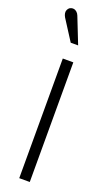

<svg xmlns="http://www.w3.org/2000/svg" viewBox="-156 -726 419 754"><g transform="rotate(20 53.5 -349.0)"><path d="M34 -678Q31 -686 25 -691.5Q19 -697 11.5 -698Q4 -699 -4 -695Q-10 -691 -13 -684Q-16 -677 -14.5 -669.5Q-13 -662 -9 -655L46 -569H77ZM38 0H82V-500H38Z"/></g></svg>

Font: Advent Pro Light
Style: Regular
Weight: 300
Version: Version 3.000